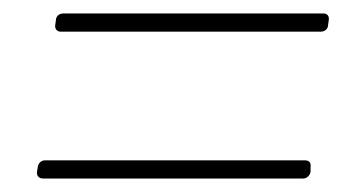

<svg xmlns="http://www.w3.org/2000/svg" viewBox="-20 -470 533 285"><path d="M70 -423H456C462 -423 467 -427 467 -433L468 -440C469 -446 466 -450 460 -450H74C68 -450 63 -446 63 -440L62 -433C61 -427 65 -423 70 -423ZM44 -205H430C435 -205 440 -209 441 -215V-222C442 -228 439 -232 433 -232H47C41 -232 37 -228 36 -222L35 -215C34 -209 38 -205 44 -205Z"/></svg>

Font: Barlow Thin
Style: Italic
Weight: 250
Italic angle: -7°
Designer: Jeremy Tribby
Foundry: Tribby Type
Version: Version 1.422;hotconv 1.0.109;makeotfexe 2.5.65596